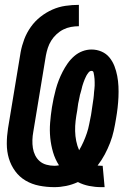

<svg xmlns="http://www.w3.org/2000/svg" viewBox="-20 -763 540 791"><path d="M397 8Q372 8 347 3Q322 -2 301 -13Q277 -2 252.5 3Q228 8 204 8Q172 8 141.5 2Q111 -4 85.5 -19Q60 -34 42.5 -58Q25 -82 16.5 -110.5Q8 -139 8 -170.5Q8 -202 13 -234L65 -548Q70 -575 80 -601.5Q90 -628 107 -652Q124 -676 147 -694Q170 -712 196 -723.5Q222 -735 250 -739Q278 -743 305 -743V-655Q289 -655 272.5 -652Q256 -649 241 -641.5Q226 -634 213 -622Q200 -610 191 -595.5Q182 -581 177 -565.5Q172 -550 169 -534L117 -219Q114 -203 113.5 -186Q113 -169 115.5 -153Q118 -137 125 -123Q132 -109 143.5 -99Q155 -89 171 -84.5Q187 -80 204 -80Q209 -80 213.5 -80.5Q218 -81 223 -82Q207 -107 198.5 -136Q190 -165 187 -195.5Q184 -226 186.5 -257.5Q189 -289 194 -321Q197 -340 201 -358.5Q205 -377 210 -395.5Q215 -414 222 -432Q229 -450 238 -467.5Q247 -485 258.5 -501.5Q270 -518 285.5 -531.5Q301 -545 319.5 -552Q338 -559 357 -559Q379 -559 398.5 -550.5Q418 -542 431 -526Q444 -510 451.5 -490.5Q459 -471 463 -450Q467 -429 468 -407Q469 -385 468 -363Q467 -341 464.5 -319Q462 -297 458 -274Q454 -249 448.5 -224Q443 -199 433.5 -174.5Q424 -150 411.5 -126.5Q399 -103 382 -81Q386 -81 390 -80.5Q394 -80 398 -80H403L411 8ZM306 -144Q316 -161 324 -179Q332 -197 338 -215Q344 -233 347.5 -251.5Q351 -270 355 -289Q356 -295 357 -302Q358 -309 359 -316Q360 -323 361 -329.5Q362 -336 363 -343Q364 -350 365 -356.5Q366 -363 366.5 -370Q367 -377 367.5 -383.5Q368 -390 369 -397Q370 -404 370 -410.5Q370 -417 370 -424Q370 -431 369.5 -437.5Q369 -444 368 -450.5Q367 -457 365.5 -464Q364 -471 357 -471Q350 -471 344.5 -464Q339 -457 335.5 -450.5Q332 -444 329 -436.5Q326 -429 323.5 -422Q321 -415 319 -408Q317 -401 315.5 -393.5Q314 -386 311.5 -379Q309 -372 308 -364.5Q307 -357 305 -350Q303 -343 302 -336Q301 -329 300 -321.5Q299 -314 298 -307Q294 -286 291.5 -265Q289 -244 289.5 -223Q290 -202 294 -182Q298 -162 306 -144Z"/></svg>

Font: Iosevka Term Curly Extrabold
Style: Italic
Weight: 800
Italic angle: -9°
Designer: Belleve Invis
Foundry: Belleve Invis
Version: Version 32.3.0